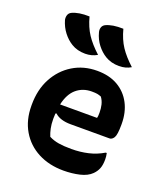

<svg xmlns="http://www.w3.org/2000/svg" viewBox="-149 -917 899 1035"><g transform="rotate(20 300.0 -399.5)"><path d="M185 -814Q200 -757 226.5 -717Q253 -677 299 -635Q268 -617 231 -617Q185 -617 151 -638Q123 -655 100.5 -684Q78 -713 67 -751Q64 -765 68 -778Q72 -791 85 -798Q122 -816 185 -814ZM379 -814Q394 -757 420.5 -717Q447 -677 493 -635Q463 -617 425 -617Q379 -617 345 -638Q317 -655 294.5 -684Q272 -713 262 -751Q258 -765 262 -778Q266 -791 279 -798Q316 -816 379 -814ZM325 -553Q395 -553 444 -524.5Q493 -496 519.5 -445.5Q546 -395 546 -329V-324Q546 -266 535.5 -249.5Q525 -233 511 -233H288Q227 -233 196 -262L191 -259Q190 -246 190 -232V-227Q190 -198 195 -174.5Q200 -151 208 -132Q233 -119 263 -114Q293 -109 337 -109Q387 -109 432.5 -119.5Q478 -130 518 -154H524Q526 -145 527 -136Q528 -127 528 -118Q528 -87 520 -66.5Q512 -46 495 -29Q471 -5 428 5Q385 15 336 15Q254 15 190.5 -18Q127 -51 91 -112Q55 -173 55 -255V-261Q55 -347 90 -412.5Q125 -478 186 -515.5Q247 -553 325 -553ZM335 -438Q284 -438 248 -407.5Q212 -377 198 -314H410Q412 -321 412.5 -329.5Q413 -338 413 -345Q413 -369 408 -390Q403 -411 390 -429Q378 -434 367 -436Q356 -438 335 -438Z"/></g></svg>

Font: Recursive Mn Csl St
Style: Bold
Weight: 700
Monospace: yes
Version: Version 1.079;hotconv 1.0.112;makeotfexe 2.5.65598; ttfautoh